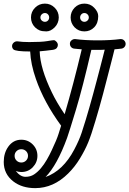

<svg xmlns="http://www.w3.org/2000/svg" viewBox="-71 -729 698 1036"><path d="M80.1 111.8Q80.1 96.7 69.6 86.4Q59.1 76.2 43.9 76.2Q28.8 76.2 18.3 86.4Q7.8 96.7 7.8 111.8Q7.8 127 18.3 137.5Q28.8 147.9 43.9 147.9Q59.1 147.9 69.6 137.5Q80.1 127 80.1 111.8ZM494.1 -460.9Q484.4 -460 474.6 -460H421.9Q375 -256.3 338.6 -136.2Q302.2 -16.1 291 15.1Q237.3 162.1 174.8 226.1Q269.5 192.4 329.6 78.1Q356.4 27.3 369.6 -12.9Q382.8 -53.2 392.1 -84Q401.4 -114.7 411.4 -149.7Q421.4 -184.6 431.2 -220.7Q440.9 -256.8 450.4 -292.2Q460 -327.6 468 -359.1Q476.1 -390.6 482.9 -417Q489.7 -443.4 494.1 -460.9ZM335 -518.1Q387.7 -511.2 456.1 -511.2Q524.4 -511.2 578.1 -518.1H581.1Q592.3 -518.1 599.6 -510Q606.9 -502 606.9 -492.2Q606.9 -482.4 600.3 -475.1Q593.8 -467.8 584.2 -466.6Q574.7 -465.3 565.7 -464.6Q556.6 -463.9 546.9 -462.9Q543.5 -449.2 537.4 -424.6Q531.2 -399.9 522.9 -368.2Q514.6 -336.4 505.1 -299.3Q495.6 -262.2 485.4 -223.6Q475.1 -185.1 464.4 -147Q453.6 -108.9 443.4 -75.2Q421.9 -2 405 39.1Q388.2 80.1 360.6 125.7Q333 171.4 296.9 207Q217.3 286.1 119.1 286.1Q47.9 286.1 1 250Q-50.8 210 -50.8 145Q-50.8 96.7 -26.4 62.5Q0.5 24.9 43.9 24.9Q80.1 24.9 105.5 50.3Q130.9 75.7 130.9 111.8Q130.9 147.5 105.5 173.8Q80.6 199.2 43.9 199.2Q29.3 199.2 14.2 193.8Q39.1 225.1 66.2 225.1Q93.3 225.1 112.8 212.2Q132.3 199.2 149.7 178.7Q167 158.2 181.6 132.8Q196.3 107.4 208 82Q235.4 24.4 244.9 -6.6Q254.4 -37.6 258.8 -50.8Q166.5 -176.8 123 -302.2Q94.7 -382.8 91.8 -451.2Q11.7 -451.2 1 -462.9Q-5.9 -470.2 -5.9 -480.5Q-5.9 -490.7 2.2 -498.3Q10.3 -505.9 20 -505.9H22.9Q50.3 -502 86.4 -502Q153.3 -502 183.1 -507.1Q212.9 -512.2 219.5 -512.2Q226.1 -512.2 233.6 -503.9Q241.2 -495.6 241.2 -486.3Q241.2 -477.1 235.1 -469.7Q229 -462.4 213.9 -460Q178.2 -455.1 143.1 -452.1Q145.5 -360.8 209 -230Q234.9 -175.8 277.8 -112.8Q324.7 -272.5 370.1 -462.9Q360.4 -463.9 349.9 -464.6Q339.4 -465.3 329.3 -466.6Q319.3 -467.8 312.7 -475.1Q306.2 -482.4 306.2 -493.2Q306.2 -503.9 314.5 -511Q322.8 -518.1 332 -518.1ZM194.3 -634.8Q194.3 -644.5 187.7 -651.6Q181.2 -658.7 171.4 -658.7Q161.6 -658.7 154.3 -651.6Q147 -644.5 147 -634.8Q147 -625 154.3 -618.2Q161.6 -611.3 171.4 -611.3Q181.2 -611.3 187.7 -618.2Q194.3 -625 194.3 -634.8ZM408.2 -634.8Q408.2 -644.5 401.1 -651.6Q394 -658.7 384.3 -658.7Q374.5 -658.7 367.9 -651.6Q361.3 -644.5 361.3 -634.8Q361.3 -625 367.9 -618.2Q374.5 -611.3 384.3 -611.3Q394 -611.3 401.1 -618.2Q408.2 -625 408.2 -634.8ZM246.1 -634.8Q246.1 -619.1 240.2 -605.5Q234.4 -591.8 224.1 -581.5Q202.1 -559.6 179 -559.6Q155.8 -559.6 142.1 -565.4Q128.4 -571.3 118.2 -581.5Q96.2 -603.5 96.2 -634.8Q96.2 -665.5 118.2 -687.5Q140.1 -709.5 171.4 -709.5Q202.1 -709.5 224.1 -687.5Q246.1 -665.5 246.1 -634.8ZM384.3 -559.6Q353 -559.6 331.5 -581.5Q310.1 -604 310.1 -634.8Q310.1 -665 331.5 -687.5Q353 -709.5 384.3 -709.5Q416 -709.5 437 -687.5Q459 -665 459 -642.1Q459 -604 437.5 -581.8Q416 -559.6 384.3 -559.6Z"/></svg>

Font: Ribeye Marrow
Style: Regular
Weight: 400
Designer: Astigmatic (AOETI)
Foundry: Astigmatic (AOETI)
Version: Version 1.000